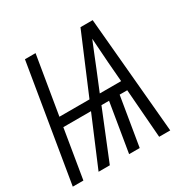

<svg xmlns="http://www.w3.org/2000/svg" viewBox="-163 -893 1046 1051"><g transform="rotate(-30 360.0 -367.5)"><path d="M4 0H71L122 -308H297L167 0H238L363 -308H411L360 0H427L478 -308H526L550 0H620L554 -735H477L322 -368H132L193 -735H126ZM387 -368 437 -490Q453 -530 469 -569.5Q485 -609 501 -648Q504 -609 506.5 -569.5Q509 -530 512 -490L522 -368Z"/></g></svg>

Font: Iosevka Sparkle Light Oblique
Style: Regular
Weight: 300
Italic angle: -9°
Designer: Belleve Invis
Foundry: Belleve Invis
Version: Version 4.5.0; ttfautohint (v1.8.3)